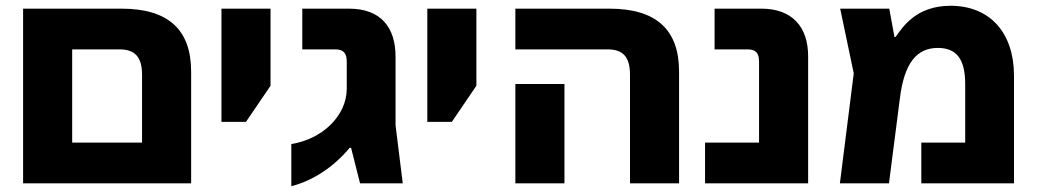

<svg xmlns="http://www.w3.org/2000/svg" viewBox="-20 -635 3603 665"><path d="M60 0H642V-387C642 -533 562 -605 401 -605H60ZM230 -141V-464H394C447 -464 472 -438 472 -376V-141Z M747 -213H832L917 -338V-605H747Z M989 10C1066 -10 1137 -58 1191 -123H1196L1227 0H1375L1350 -201V-439C1350 -541 1298 -605 1189 -605H1027V-464H1141C1171 -464 1181 -450 1181 -420V-328C1181 -280 1159 -235 1122 -200C1088 -168 1043 -145 989 -136Z M1460 -213H1545L1630 -338V-605H1460Z M2162 0H2332V-387C2332 -533 2252 -605 2091 -605H1765V-464H2084C2137 -464 2162 -439 2162 -376ZM1765 0H1935V-344H1765Z M2422 0H2779V-440C2779 -543 2723 -605 2617 -605H2455V-464H2569C2599 -464 2609 -450 2609 -421V-141H2422Z M3272 -615C3153 -615 3106 -541 3082 -507H3078L3060 -605H2890L2937 -381L2889 0H3059L3097 -296C3112 -416 3155 -469 3228 -469C3291 -469 3323 -433 3323 -344V-141H3171V0H3492V-373C3492 -520 3410 -615 3272 -615Z"/></svg>

Font: Noto Sans Hebrew Extra
Style: Regular
Weight: 800
Designer: Monotype Design Team
Foundry: Monotype Imaging Inc.
Version: Version 1.902